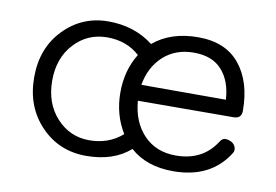

<svg xmlns="http://www.w3.org/2000/svg" viewBox="-52 -464 798 555"><g transform="rotate(10 347.0 -187.0)"><path d="M484 10Q406 10 358 -33Q309 10 229 10Q149 10 95.5 -46Q42 -102 42 -188Q42 -274 95.5 -329Q149 -384 226 -384Q303 -384 358 -341Q409 -384 489.5 -384Q570 -384 611.5 -333Q653 -282 653 -197Q653 -174 630 -174L349 -173Q354 -111 390 -73.5Q426 -36 484 -36Q562 -36 601 -96Q608 -108 617 -108Q626 -108 635 -103.5Q644 -99 647.5 -89.5Q651 -80 646 -72Q595 10 484 10ZM326 -303Q288 -338 230.5 -338Q173 -338 134 -296Q95 -254 95 -187.5Q95 -121 134 -78.5Q173 -36 230 -36Q287 -36 327 -71Q295 -123 295 -188Q295 -253 326 -303ZM351 -220H599Q596 -274 567.5 -306Q539 -338 485 -338Q431 -338 395.5 -305.5Q360 -273 351 -220Z"/></g></svg>

Font: Flamenco
Style: Regular
Weight: 400
Designer: Luciano Vergara
Foundry: Luciano Vergara
Version: Version 1.002